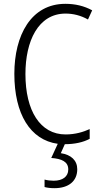

<svg xmlns="http://www.w3.org/2000/svg" viewBox="-20 -744 528 1004"><path d="M384 141C384 95 352 65 298 57L319 10C371 10 415 0 449 -18V-69C416 -54 374 -41 323 -41C190 -41 113 -165 113 -357C113 -528 179 -673 323 -673C363 -673 403 -663 440 -642L462 -690C420 -713 373 -724 322 -724C142 -724 55 -559 55 -358C55 -148 138 -12 282 8L248 82C302 86 337 101 337 142C337 180 307 201 261 201C244 201 227 199 213 195V234C227 238 245 240 265 240C339 240 384 203 384 141Z"/></svg>

Font: Noto Sans Devanagari Condensed Light
Style: Regular
Weight: 300
Width: 3
Designer: Jelle Bosma - Monotype Design Team
Foundry: Monotype Imaging Inc.
Version: Version 2.004